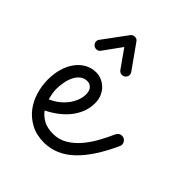

<svg xmlns="http://www.w3.org/2000/svg" viewBox="-128 -473 564 564"><g transform="rotate(45 154.5 -190.5)"><path d="M77.1 -53.7Q87.4 -39.6 103.5 -31Q119.6 -22.5 143.1 -22.5Q167 -22.5 186.5 -33.9Q206.1 -45.4 222.2 -64Q238.3 -82.5 251 -105.5Q263.7 -128.4 273.9 -151.4Q276.4 -156.7 280.8 -159.4Q285.2 -162.1 290.5 -162.1Q298.8 -162.1 304 -156.2Q309.1 -150.4 309.1 -143.6Q309.1 -141.1 308.6 -139.4Q308.1 -137.7 307.1 -135.7Q273.4 -61.5 233.6 -23.9Q193.8 13.7 143.6 14.6Q111.3 14.6 87.9 2.2Q64.5 -10.3 49.3 -30Q34.2 -49.8 26.9 -74.7Q19.5 -99.6 19.5 -124.5Q19.5 -149.4 25.6 -170.4Q31.7 -191.4 43.2 -207Q54.7 -222.7 70.6 -231.4Q86.4 -240.2 105.5 -240.2Q116.7 -240.2 127.7 -235.6Q138.7 -231 147.5 -222.4Q156.2 -213.9 161.6 -201.7Q167 -189.5 167 -173.8Q167 -153.8 160.2 -136.2Q153.3 -118.7 141.4 -103.5Q129.4 -88.4 112.8 -75.7Q96.2 -63 77.1 -53.7ZM62.5 -85.4Q77.6 -91.8 90.1 -101.6Q102.5 -111.3 111.3 -123Q120.1 -134.8 125 -147.7Q129.9 -160.6 129.9 -173.8Q129.9 -188.5 122.6 -196Q115.2 -203.6 105.5 -203.6Q92.3 -203.6 83 -196.3Q73.7 -189 67.9 -177.2Q62 -165.5 59.3 -151.1Q56.6 -136.7 56.6 -122.6Q56.6 -113.8 58.3 -104Q60.1 -94.2 62.5 -85.4ZM177.2 -313.5Q180.2 -309.1 180.2 -304.2Q180.2 -297.9 175.5 -293Q170.9 -288.1 164.1 -288.1Q155.8 -288.1 150.9 -294.4L110.8 -351.1L69.8 -294.4Q64.9 -288.1 57.1 -288.1Q50.3 -288.1 45.4 -293Q40.5 -297.9 40.5 -304.2Q40.5 -310.1 43.9 -314L98.6 -388.2Q103.5 -394.5 111.8 -394.5Q120.1 -394.5 124.5 -387.7Z"/></g></svg>

Font: Sacramento
Style: Regular
Weight: 400
Designer: Astigmatic (AOETI)
Foundry: Astigmatic (AOETI)
Version: Version 1.000